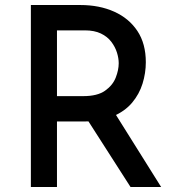

<svg xmlns="http://www.w3.org/2000/svg" viewBox="-20 -745 704 765"><path d="M300 -725Q376 -725 435 -698.5Q494 -672 527.5 -621.5Q561 -571 561 -497Q561 -454 548 -412Q535 -370 506.5 -336Q478 -302 430.5 -281.5Q383 -261 314 -261H207V0H103V-725ZM312 -362Q368 -362 398.5 -383.5Q429 -405 441 -435.5Q453 -466 453 -493Q453 -513 446 -535.5Q439 -558 423.5 -578.5Q408 -599 382 -611.5Q356 -624 318 -624H207V-362ZM434 -300 622 0H500L309 -298Z"/></svg>

Font: Reem Kufi Fun
Style: Regular
Weight: 400
Designer: Khaled Hosny
Version: Version 1.005